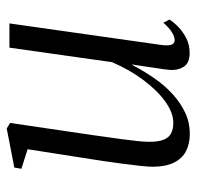

<svg xmlns="http://www.w3.org/2000/svg" viewBox="-27 -546 584 570"><g transform="rotate(-90 265.0 -261.0)"><path d="M153 10.5Q122.5 10.5 100.5 -1.2Q78.5 -13 66.8 -37.5Q55 -62 55 -100Q55 -113.5 57.8 -138.8Q60.5 -164 64.5 -193.2Q68.5 -222.5 72.2 -248Q76 -273.5 78 -285.5L107 -471L49 -489.5L52.5 -510.5L168.5 -533L185 -523L149 -278.5Q147 -261.5 143.5 -238.5Q140 -215.5 136.8 -191Q133.5 -166.5 131.2 -145Q129 -123.5 129 -109.5Q129 -83 135.2 -67.2Q141.5 -51.5 154.2 -45Q167 -38.5 185.5 -38.5Q215 -38.5 248 -62Q281 -85.5 312 -126.8Q343 -168 365.5 -220.5L408.5 -525H480.5L416.5 -74Q414 -56 417 -45.2Q420 -34.5 431 -34.5Q441 -34.5 454 -42.5Q467 -50.5 482.5 -68L492 -50Q485.5 -39 471.2 -24.8Q457 -10.5 437 -0.2Q417 10 392.5 10Q362 10 351.2 -8.5Q340.5 -27 342.5 -49Q342.5 -52 344.2 -65Q346 -78 348.8 -95.8Q351.5 -113.5 354 -131Q356.5 -148.5 358.5 -160.5L357.5 -161Q339 -125.5 317.2 -94.2Q295.5 -63 269.8 -39.8Q244 -16.5 215 -3Q186 10.5 153 10.5Z"/></g></svg>

Font: Merriweather 96pt Light
Style: Italic
Weight: 300
Italic angle: -7.8°
Version: Version 2.101